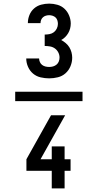

<svg xmlns="http://www.w3.org/2000/svg" viewBox="-20 -873 540 1061"><path d="M64 -314V-366H436V-314ZM252 -440Q228 -440 204.5 -445.5Q181 -451 163 -466Q145 -481 135 -503.5Q125 -526 125 -550H196Q196 -540 200.5 -530Q205 -520 213 -514Q221 -508 231 -505.5Q241 -503 252 -503Q263 -503 273.5 -506Q284 -509 292.5 -516Q301 -523 305 -533.5Q309 -544 309 -555Q309 -570 302 -583.5Q295 -597 283 -605.5Q271 -614 256 -616.5Q241 -619 227 -619V-682Q240 -682 253.5 -684.5Q267 -687 277.5 -695Q288 -703 294 -715.5Q300 -728 300 -741Q300 -751 297 -760.5Q294 -770 287 -776.5Q280 -783 270.5 -786Q261 -789 252 -789Q243 -789 234 -786.5Q225 -784 218 -778Q211 -772 207.5 -763.5Q204 -755 204 -746V-745H134V-746Q134 -768 142.5 -789.5Q151 -811 168 -826Q185 -841 207 -847Q229 -853 252 -853Q275 -853 297.5 -846.5Q320 -840 336.5 -824.5Q353 -809 362 -787Q371 -765 371 -743Q371 -729 367.5 -715.5Q364 -702 357 -690Q350 -678 340 -668Q330 -658 318 -652Q331 -645 343 -635Q355 -625 363 -612Q371 -599 375 -584Q379 -569 379 -554Q379 -530 369.5 -507Q360 -484 342 -468Q324 -452 300 -446Q276 -440 252 -440ZM266 168V71H126V7L262 -236H340L204 7H266V-64H337V7H370V71H337V168Z"/></svg>

Font: Iosevka NFM
Style: Regular
Weight: 400
Monospace: yes
Designer: Belleve Invis
Foundry: Belleve Invis
Version: Version 29.0.4; ttfautohint (v1.8.4);Nerd Fonts 3.3.0